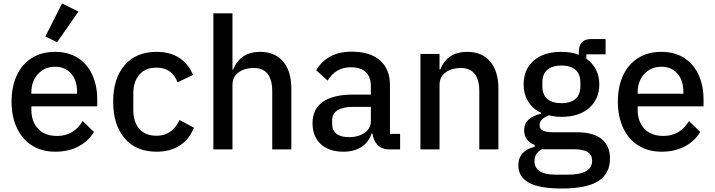

<svg xmlns="http://www.w3.org/2000/svg" viewBox="-20 -853 4082 1096"><path d="M428 -787 306 -612 239 -645 334 -833ZM46 -273Q46 -359 76 -423Q106 -487 162 -522Q218 -557 294 -557Q371 -557 425 -522Q479 -487 507 -425.5Q535 -364 535 -286V-246H159V-227Q159 -159 197.5 -118Q236 -77 306 -77Q401 -77 452 -162L516 -100Q486 -48 428.5 -17.5Q371 13 296 13Q220 13 163.5 -22Q107 -57 76.5 -122Q46 -187 46 -273ZM159 -318H420V-328Q420 -394 386 -433Q352 -472 295 -472Q235 -472 197 -431Q159 -390 159 -325Z M626 -273Q626 -405 691.5 -481Q757 -557 874 -557Q952 -557 1004.5 -522Q1057 -487 1082 -425L993 -383Q980 -422 949.5 -444.5Q919 -467 874 -467Q810 -467 775.5 -427Q741 -387 741 -320V-225Q741 -157 775 -117.5Q809 -78 874 -78Q962 -78 1005 -168L1087 -124Q1060 -57 1005.5 -22Q951 13 874 13Q757 13 691.5 -63.5Q626 -140 626 -273Z M1198 0V-777H1307V-456H1311Q1352 -557 1465 -557Q1549 -557 1596 -502Q1643 -447 1643 -347V0H1534V-332Q1534 -465 1428 -465Q1377 -465 1342 -440Q1307 -415 1307 -368V0Z M1764 -150Q1764 -230 1822.5 -271.5Q1881 -313 1996 -313H2097V-360Q2097 -413 2068.5 -441Q2040 -469 1982 -469Q1897 -469 1850 -393L1785 -452Q1813 -501 1863.5 -529.5Q1914 -558 1988 -558Q2093 -558 2149.5 -508Q2206 -458 2206 -368V-89H2264V0H2204Q2161 0 2136.5 -24.5Q2112 -49 2106 -91H2101Q2085 -41 2043 -14Q2001 13 1941 13Q1857 13 1810.5 -31Q1764 -75 1764 -150ZM2097 -161V-243H1998Q1937 -243 1906.5 -223.5Q1876 -204 1876 -167V-147Q1876 -109 1901 -89.5Q1926 -70 1972 -70Q2026 -70 2061.5 -95Q2097 -120 2097 -161Z M2380 0V-545H2489V-456H2493Q2534 -557 2647 -557Q2731 -557 2778 -502Q2825 -447 2825 -347V0H2716V-332Q2716 -465 2610 -465Q2559 -465 2524 -440Q2489 -415 2489 -368V0Z M2939 91Q2939 48 2963.5 21.5Q2988 -5 3032 -15V-26Q3003 -36 2987.5 -57.5Q2972 -79 2972 -110Q2972 -182 3069 -204V-209Q3021 -231 2995 -273.5Q2969 -316 2969 -372Q2969 -456 3026 -506.5Q3083 -557 3184 -557Q3244 -557 3284 -540V-555Q3284 -630 3353 -630H3437V-543H3327V-518Q3363 -493 3382 -455.5Q3401 -418 3401 -372Q3401 -288 3343.5 -237Q3286 -186 3185 -186Q3147 -186 3114 -195Q3060 -174 3060 -139Q3060 -117 3079.5 -107.5Q3099 -98 3137 -98H3271Q3368 -98 3415 -59Q3462 -20 3462 52Q3462 138 3395.5 180.5Q3329 223 3187 223Q3057 223 2998 189.5Q2939 156 2939 91ZM3293 -361V-383Q3293 -430 3265 -454.5Q3237 -479 3185 -479Q3133 -479 3104.5 -454.5Q3076 -430 3076 -383V-361Q3076 -313 3104 -288.5Q3132 -264 3185 -264Q3237 -264 3265 -288.5Q3293 -313 3293 -361ZM3222 144Q3360 144 3360 64Q3360 32 3335.5 15.5Q3311 -1 3256 -1H3073Q3031 21 3031 66Q3031 144 3151 144Z M3507 -273Q3507 -359 3537 -423Q3567 -487 3623 -522Q3679 -557 3755 -557Q3832 -557 3886 -522Q3940 -487 3968 -425.5Q3996 -364 3996 -286V-246H3620V-227Q3620 -159 3658.5 -118Q3697 -77 3767 -77Q3862 -77 3913 -162L3977 -100Q3947 -48 3889.5 -17.5Q3832 13 3757 13Q3681 13 3624.5 -22Q3568 -57 3537.5 -122Q3507 -187 3507 -273ZM3620 -318H3881V-328Q3881 -394 3847 -433Q3813 -472 3756 -472Q3696 -472 3658 -431Q3620 -390 3620 -325Z"/></svg>

Font: IBM Plex Sans JP Medium
Style: Regular
Weight: 500
Designer: Mike Abbink; Paul van der Laan; Pieter van Rosmalen; Wujin Sim; Yejin Wi; Jinhee Kim; Boomi Park; Yona Kim; Kichan Ma
Foundry: Sandoll Inc.
Version: Version 1.001